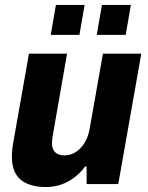

<svg xmlns="http://www.w3.org/2000/svg" viewBox="-20 -744 600 776"><path d="M165 12Q121 12 90 -1.5Q59 -15 43.5 -42Q28 -69 28 -109Q28 -124 29.5 -139Q31 -154 34 -170L97 -527H251L193 -195Q192 -187 191 -180Q190 -173 190 -167Q190 -150 195.5 -139Q201 -128 212.5 -122Q224 -116 240 -116Q259 -116 276 -124Q293 -132 306.5 -146.5Q320 -161 329.5 -181.5Q339 -202 343 -227L396 -527H551L458 0H330V-71H324Q305 -45 279.5 -26Q254 -7 225.5 2.5Q197 12 165 12ZM185 -603 206 -724H322L301 -603ZM371 -603 392 -724H509L488 -603Z"/></svg>

Font: Archivo SemiCondensed ExtraBold
Style: Italic
Weight: 800
Width: 4
Italic angle: -10°
Designer: Hector Gatti
Foundry: Omnibus-Type
Version: Version 2.001